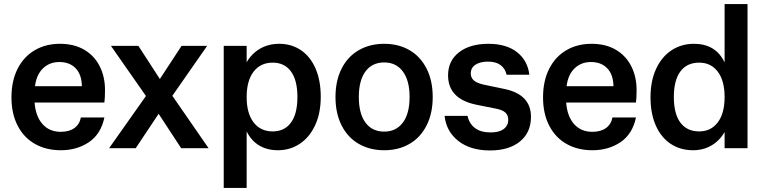

<svg xmlns="http://www.w3.org/2000/svg" viewBox="-20 -724 3738 938"><path d="M490 -223H149Q154 -156 187.5 -118Q221 -80 277 -80Q318 -80 343.5 -98.5Q369 -117 375 -150H490Q473 -69 414.5 -29.5Q356 10 277 10Q205 10 150.5 -21Q96 -52 66 -110.5Q36 -169 36 -248Q36 -329 66 -388Q96 -447 149.5 -478.5Q203 -510 273 -510Q342 -510 391.5 -481Q441 -452 467 -400.5Q493 -349 493 -284Q493 -247 490 -223ZM380 -303Q379 -360 349.5 -390.5Q320 -421 270 -421Q222 -421 190 -390Q158 -359 151 -303Z M822 -256 999 0H865L755 -168L643 0H513L693 -255L522 -500H656L761 -338L867 -500H992Z M1547 -251Q1547 -171 1519.5 -112Q1492 -53 1444.5 -21.5Q1397 10 1338 10Q1285 10 1246 -13.5Q1207 -37 1185 -82V194H1073V-500H1185V-420Q1210 -463 1251 -486.5Q1292 -510 1344 -510Q1404 -510 1450 -479Q1496 -448 1521.5 -389.5Q1547 -331 1547 -251ZM1433 -250Q1433 -332 1401.5 -375Q1370 -418 1312 -418Q1253 -418 1219 -374Q1185 -330 1185 -250Q1185 -170 1219 -126Q1253 -82 1312 -82Q1370 -82 1401.5 -125Q1433 -168 1433 -250Z M2094 -250Q2094 -170 2064 -111Q2034 -52 1980.5 -21Q1927 10 1857 10Q1787 10 1733 -21Q1679 -52 1649 -111Q1619 -170 1619 -250Q1619 -330 1649 -389Q1679 -448 1733 -479Q1787 -510 1857 -510Q1927 -510 1980.5 -479Q2034 -448 2064 -389Q2094 -330 2094 -250ZM1733 -250Q1733 -169 1765.5 -125Q1798 -81 1857 -81Q1915 -81 1948 -125Q1981 -169 1981 -250Q1981 -331 1948 -375Q1915 -419 1857 -419Q1798 -419 1765.5 -375Q1733 -331 1733 -250Z M2152 -158H2264Q2272 -120 2300.5 -98.5Q2329 -77 2377 -77Q2418 -77 2440.5 -93.5Q2463 -110 2463 -139Q2463 -161 2449 -174Q2435 -187 2404 -193L2309 -212Q2169 -240 2169 -356Q2169 -427 2222.5 -468.5Q2276 -510 2366 -510Q2454 -510 2506 -469Q2558 -428 2566 -359H2455Q2448 -389 2425.5 -406Q2403 -423 2364 -423Q2326 -423 2303 -408Q2280 -393 2280 -365Q2280 -344 2295 -331Q2310 -318 2341 -311L2446 -289Q2574 -262 2574 -153Q2574 -77 2520.5 -33Q2467 11 2374 11Q2278 11 2219 -35.5Q2160 -82 2152 -158Z M3087 -223H2746Q2751 -156 2784.5 -118Q2818 -80 2874 -80Q2915 -80 2940.5 -98.5Q2966 -117 2972 -150H3087Q3070 -69 3011.5 -29.5Q2953 10 2874 10Q2802 10 2747.5 -21Q2693 -52 2663 -110.5Q2633 -169 2633 -248Q2633 -329 2663 -388Q2693 -447 2746.5 -478.5Q2800 -510 2870 -510Q2939 -510 2988.5 -481Q3038 -452 3064 -400.5Q3090 -349 3090 -284Q3090 -247 3087 -223ZM2977 -303Q2976 -360 2946.5 -390.5Q2917 -421 2867 -421Q2819 -421 2787 -390Q2755 -359 2748 -303Z M3520 -704H3632V0H3520V-79Q3496 -37 3456 -13.5Q3416 10 3366 10Q3304 10 3257 -21Q3210 -52 3184 -110.5Q3158 -169 3158 -249Q3158 -329 3185.5 -388Q3213 -447 3261 -478.5Q3309 -510 3370 -510Q3477 -510 3520 -419ZM3520 -250Q3520 -330 3486.5 -374Q3453 -418 3396 -418Q3336 -418 3304 -375Q3272 -332 3272 -250Q3272 -168 3304 -125Q3336 -82 3396 -82Q3453 -82 3486.5 -126Q3520 -170 3520 -250Z"/></svg>

Font: CBA Beacon Sans Bold
Style: Regular
Weight: 700
Designer: Wei Huang
Foundry: Wei Huang
Version: Version 1.002